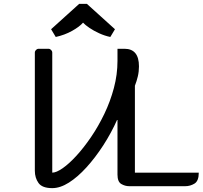

<svg xmlns="http://www.w3.org/2000/svg" viewBox="-20 -962 1047 992"><path d="M587 -347Q555 -275 513.5 -211Q472 -147 426.5 -97Q381 -47 336 -18.5Q291 10 250 10Q198 10 179 -16.5Q160 -43 160 -80V-690Q160 -698 166 -704Q172 -710 180 -710H230Q238 -710 244 -704Q250 -698 250 -690V-70Q271 -70 304 -93Q337 -116 375 -157.5Q413 -199 450.5 -254Q488 -309 519 -373.5Q550 -438 568.5 -507.5Q587 -577 587 -647V-710H623Q698 -710 698 -619Q698 -592 692 -567Q686 -542 677 -519V-70H1007Q1007 -27 985 -13.5Q963 0 937 0H648Q626 0 606.5 -11.5Q587 -23 587 -60ZM574 -811 550 -771Q521 -777 492.5 -790Q464 -803 442 -818Q420 -833 409 -845Q391 -824 352.5 -802.5Q314 -781 268 -771L244 -811L389 -942H429Z"/></svg>

Font: Warnes
Style: Regular
Weight: 400
Designer: Eduardo Rodriguez Tunni
Foundry: Eduardo Rodriguez Tunni
Version: Version 1.002; ttfautohint (v1.8.4.7-5d5b);gftools[0.9.23]